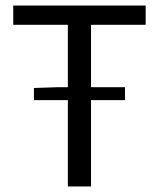

<svg xmlns="http://www.w3.org/2000/svg" viewBox="-20 -676 576 696"><path d="M226 0V-313H103V-357L191 -360H226V-586H28V-656H508V-586H310V-360H433V-313H310V0Z"/></svg>

Font: Pinyin1712
Style: Regular
Weight: 400
Version: Version 1